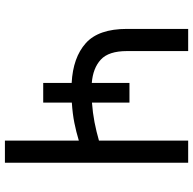

<svg xmlns="http://www.w3.org/2000/svg" viewBox="-22 -744 767 762"><g transform="rotate(90 361.0 -363.5)"><path d="M626.4 0H538.4V-293.3Q503.2 -282.7 467.9 -275.6Q432.5 -268.5 387.8 -265.6V-152H309.7V-264.9Q208.8 -270.2 152 -320.8Q95.2 -371.4 95.2 -484.4V-727.3H183.2V-484.4Q183.2 -411.6 217.2 -380.5Q251.1 -349.4 309.7 -344.8V-494.3H387.8V-345.5Q427.9 -348.4 465.4 -355.6Q502.8 -362.9 538.4 -373.2V-727.3H626.4Z"/></g></svg>

Font: Linik Sans
Style: Regular
Weight: 400
Designer: Rasmus Andersson (font), Marc Monis (original base), Kil Hyung-jin (Pretendard portions), Cristiano Sobral (main changes
Foundry: rsms
Version: Version 3.018;May 31, 2022;FontCreator 14.0.0.2814 64-bit; t